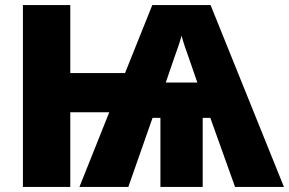

<svg xmlns="http://www.w3.org/2000/svg" viewBox="-20 -734 1135 754"><path d="M807 -714 1095 0H903L806 -271H776V0H610V-271H579L484 0H292L409 -293H256V0H70V-714H256V-447H471L578 -714ZM693 -594Q688 -575 680 -551.5Q672 -528 665 -509L631 -410H755L720 -511Q713 -530 705.5 -552.5Q698 -575 693 -594Z"/></svg>

Font: Noto Sans SemiCondensed Black
Style: Regular
Weight: 900
Width: 4
Designer: Monotype Design Team
Foundry: Monotype Imaging Inc.
Version: Version 2.013; ttfautohint (v1.8.4.7-5d5b)